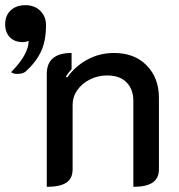

<svg xmlns="http://www.w3.org/2000/svg" viewBox="-36 -714 693 743"><path d="M145 -428Q145 -509 241 -509V-446Q231 -436 219 -418L224 -414Q254 -457 301.5 -483Q349 -509 405 -509Q485 -509 532 -460.5Q579 -412 579 -336V-59Q579 -24 554.5 -7.5Q530 9 480 9V-324Q480 -368 454 -395Q428 -422 378 -422Q343 -422 312 -406.5Q281 -391 263 -365Q245 -339 245 -308V-59Q245 -23 220.5 -7Q196 9 145 9ZM75 -556Q71 -554 64.5 -552.5Q58 -551 52 -551Q21 -551 2.5 -569.5Q-16 -588 -16 -620Q-16 -654 5.5 -674Q27 -694 62 -694Q98 -694 120 -672Q142 -650 142 -617Q142 -554 122 -513Q102 -472 63 -437Q52 -428 31 -428Q14 -428 7 -435Q40 -468 57.5 -499Q75 -530 75 -556Z"/></svg>

Font: K2D Medium
Style: Regular
Weight: 500
Designer: Katatrad Aksorn Co.,Ltd.
Foundry: Cadson Demak Co.,Ltd.
Version: Version 1.000; ttfautohint (v1.6)